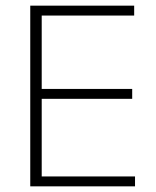

<svg xmlns="http://www.w3.org/2000/svg" viewBox="-20 -659 552 679"><path d="M127.5 0H87V-639H127.5ZM457.5 0H99.5V-35H457.5ZM447.5 -309.5H109.5V-344.5H447.5ZM454.5 -604H98.5V-639H454.5Z"/></svg>

Font: Anek Kannada ExtraLight
Style: Regular
Weight: 250
Version: Version 1.003